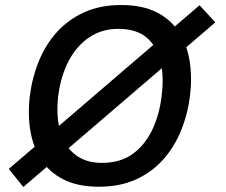

<svg xmlns="http://www.w3.org/2000/svg" viewBox="-20 -733 901 765"><path d="M15 -60 775 -712 838 -644 73 12ZM374 11Q291 11 234 -17.5Q177 -46 144.5 -96Q112 -146 101 -212Q90 -278 99 -351Q108 -424 135 -490Q162 -556 207.5 -606Q253 -656 316.5 -684.5Q380 -713 463 -713Q546 -713 603 -684.5Q660 -656 692.5 -606Q725 -556 735.5 -490Q746 -424 737 -351Q728 -278 701 -212Q674 -146 629 -96Q584 -46 520.5 -17.5Q457 11 374 11ZM386 -84Q458 -84 507 -118.5Q556 -153 585.5 -213.5Q615 -274 624 -351Q634 -429 619.5 -489Q605 -549 564 -583.5Q523 -618 451 -618Q385 -618 334.5 -583.5Q284 -549 253 -489Q222 -429 212 -351Q203 -274 219 -213.5Q235 -153 277.5 -118.5Q320 -84 386 -84Z"/></svg>

Font: Inclusive Sans Medium
Style: Italic
Weight: 500
Italic angle: -7°
Designer: Olivia King
Foundry: Olivia King
Version: Version 2.004